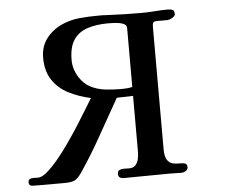

<svg xmlns="http://www.w3.org/2000/svg" viewBox="-52 -816 1105 879"><g transform="rotate(-5 500.0 -376.5)"><path d="M557 -684Q557 -699 540 -705Q523 -711 503 -712Q483 -713 473 -713Q420 -713 378.5 -700Q337 -687 314 -653.5Q291 -620 291 -560Q291 -518 315 -480Q336 -447 367 -431.5Q398 -416 434.5 -412Q471 -408 506 -408Q519 -408 531.5 -409Q544 -410 557 -413ZM780 -729Q780 -719 766 -711.5Q752 -704 743 -704H698Q683 -704 679 -699Q675 -694 675 -680V-117Q675 -82 685.5 -67Q696 -52 711 -48.5Q726 -45 741 -45.5Q756 -46 766.5 -43Q777 -40 777 -26Q777 -14 767 -8Q757 -2 746 -2Q733 -2 719.5 -2.5Q706 -3 692 -3Q640 -3 587 -2Q534 -1 481 -1Q471 -1 464 -5.5Q457 -10 457 -22Q457 -36 466.5 -40Q476 -44 489 -43.5Q502 -43 510 -43Q530 -43 540 -54.5Q550 -66 553.5 -82.5Q557 -99 557 -114V-372L482 -370Q435 -288 389.5 -206Q344 -124 291 -45Q272 -17 257 -9.5Q242 -2 208 -2H92Q78 -2 62 -2.5Q46 -3 46 -19Q46 -31 54 -34.5Q62 -38 73 -37.5Q84 -37 91 -37Q109 -37 133 -57.5Q157 -78 184.5 -111Q212 -144 239.5 -183.5Q267 -223 291.5 -261.5Q316 -300 335 -331.5Q354 -363 364 -379Q309 -391 263 -414.5Q217 -438 189.5 -479Q162 -520 162 -582Q162 -632 189 -668.5Q216 -705 261 -726Q301 -744 344 -748Q387 -752 430 -752Q440 -752 449.5 -752Q459 -752 469 -751Q509 -749 548 -748Q587 -747 627 -747Q658 -747 688.5 -749.5Q719 -752 750 -752Q763 -752 771.5 -748.5Q780 -745 780 -729Z"/></g></svg>

Font: Kaisei Decol
Style: Bold
Weight: 700
Designer: Font-Kai, 金井和夫
Foundry: KAZUO KANAI
Version: Version 5.003